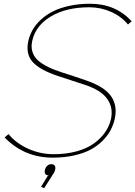

<svg xmlns="http://www.w3.org/2000/svg" viewBox="-20 -840 730 1035"><path d="M276.9 76.2Q274.9 86.4 269 94.2L217.8 174.8L201.2 167L236.8 108.9L243.2 106Q215.8 104.5 222.2 76.2Q225.1 62.5 234.6 53.7Q244.1 44.9 256.8 44.9Q270 44.9 275.4 53.7Q280.8 62.5 276.9 76.2ZM597.2 -193.8Q589.8 -164.1 575.2 -136.5Q560.5 -108.9 533.4 -81.5Q506.3 -54.2 470.2 -34.4Q434.1 -14.6 380.9 -2.4Q327.6 9.8 264.2 9.8Q110.8 9.8 4.9 -99.1L25.9 -117.2Q66.4 -67.9 131.6 -38.3Q196.8 -8.8 269 -8.8Q336.4 -8.8 391.8 -23.9Q447.3 -39.1 484.4 -65.4Q521.5 -91.8 544.7 -124.3Q567.9 -156.7 577.1 -193.8Q592.8 -257.8 558.1 -306.6Q523.4 -355.5 434.1 -383.8Q425.3 -386.2 365 -406.5Q304.7 -426.8 295.9 -429.2Q194.3 -462.4 155.3 -506.8Q116.2 -551.3 133.8 -624Q141.6 -654.8 158 -682.6Q174.3 -710.4 202.4 -735.8Q230.5 -761.2 267.3 -779.5Q304.2 -797.9 355.2 -808.8Q406.2 -819.8 465.8 -819.8Q603 -819.8 689.9 -725.1L669.9 -708Q634.3 -751.5 578.6 -776.1Q522.9 -800.8 461.9 -800.8Q338.9 -800.8 256.6 -752.7Q174.3 -704.6 154.8 -624Q150.4 -606.4 150.4 -590.8Q150.4 -575.2 154.5 -561.8Q158.7 -548.3 165.8 -536.6Q172.9 -524.9 184.6 -514.6Q196.3 -504.4 209.7 -495.6Q223.1 -486.8 241 -478.3Q258.8 -469.7 277.3 -462.6Q295.9 -455.6 318.8 -448.2Q350.1 -439 449.2 -404.8Q547.4 -370.1 581.3 -317.6Q615.2 -265.1 597.2 -193.8Z"/></svg>

Font: Sinkin Sans 100 Thin Italic
Style: Regular
Weight: 100
Italic angle: -112°
Designer: Keith Bates
Foundry: K-Type
Version: Sinkin Sans (version 1.0)  by Keith Bates   •   © 2014   www